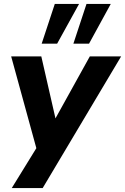

<svg xmlns="http://www.w3.org/2000/svg" viewBox="-20 -781 639 981"><path d="M40 180 183 -52 175 10 37 -493H191L271 -143H245L439 -493H599L198 180ZM355 -558 422 -761H546L435 -558ZM193 -558 260 -761H384L272 -558Z"/></svg>

Font: Nunito Sans 11pt ExtraBold
Style: Italic
Weight: 800
Italic angle: -9°
Version: Version 3.101;gftools[0.9.27]